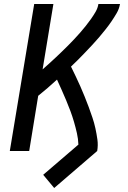

<svg xmlns="http://www.w3.org/2000/svg" viewBox="-20 -755 640 960"><path d="M251 185 196 119 372 -32Q371 -61 364.5 -89.5Q358 -118 350 -145.5Q342 -173 332 -200Q322 -227 311 -253Q300 -279 288.5 -305Q277 -331 265 -357Q242 -336 218.5 -315.5Q195 -295 171 -276L126 0H29L151 -735H247L193 -408Q210 -423 226 -437.5Q242 -452 258 -467Q274 -482 289.5 -497Q305 -512 320.5 -527.5Q336 -543 351 -559Q366 -575 380.5 -591.5Q395 -608 408.5 -625Q422 -642 434.5 -659.5Q447 -677 458 -696Q469 -715 472 -735H580Q576 -711 563.5 -689.5Q551 -668 537 -647.5Q523 -627 507 -607Q491 -587 475 -568Q459 -549 441.5 -530.5Q424 -512 406.5 -493.5Q389 -475 371.5 -457.5Q354 -440 335 -422Q347 -397 359 -372.5Q371 -348 382 -322.5Q393 -297 403.5 -271.5Q414 -246 423.5 -220Q433 -194 442 -167.5Q451 -141 457 -113.5Q463 -86 467 -57.5Q471 -29 466 0Z"/></svg>

Font: Iosevka Curly Medium Extended
Style: Italic
Weight: 500
Width: 7
Italic angle: -9°
Monospace: yes
Designer: Belleve Invis
Foundry: Belleve Invis
Version: Version 11.1.0; ttfautohint (v1.8.3)